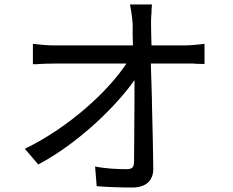

<svg xmlns="http://www.w3.org/2000/svg" viewBox="-20 -807 1040 858"><path d="M665 -53C664 -131 662 -238 659 -344V-360C657 -417 656 -473 654 -523H810C820 -523 832 -523 844 -523L855 -522C869 -522 883 -521 894 -521V-611C873 -609 833 -604 807 -604H657C656 -642 655 -676 655 -699C655 -712 655 -725 656 -738L657 -748C657 -761 658 -774 659 -787H561C565 -766 570 -737 573 -699C572 -676 573 -642 574 -604H221C190 -604 156 -608 127 -611V-520C129 -520 130 -520 132 -520H141C167 -522 194 -523 223 -523H545C466 -403 294 -241 91 -142L151 -72C330 -167 498 -331 581 -449C581 -440 581 -431 581 -422V-410C581 -399 581 -388 581 -377V-360C581 -254 579 -150 579 -88C579 -61 573 -51 546 -51C509 -51 453 -53 405 -63L412 25C461 29 520 31 570 31C632 31 665 1 665 -53Z"/></svg>

Font: Glow Sans SC Normal Book
Style: Regular
Weight: 500
Designer: Ryoko NISHIZUKA (kana, bopomofo & ideographs); Paul D. Hunt (Latin, Greek & Cyrillic); Sandoll Communications, Soo-young
Version: Version 0.93